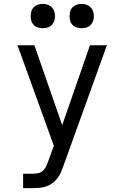

<svg xmlns="http://www.w3.org/2000/svg" viewBox="-20 -753 640 988"><path d="M99 215V141H148Q163 141 177 138Q191 135 201.5 125Q212 115 218 102Q224 89 229 75Q229 74 229 74Q229 74 229 74L257 -3L158 -277L70 -520H157L300 -109L443 -520H530L307 99Q301 116 294 132.5Q287 149 276 163.5Q265 178 250.5 189Q236 200 219 206Q202 212 184 213.5Q166 215 148 215ZM400 -608Q387 -608 375 -611.5Q363 -615 354 -624Q345 -633 341.5 -645Q338 -657 338 -670Q338 -683 341.5 -695Q345 -707 354 -716Q363 -725 375 -729Q387 -733 400 -733Q413 -733 425 -729Q437 -725 446 -716Q455 -707 459 -695Q463 -683 463 -670Q463 -657 459 -645Q455 -633 446 -624Q437 -615 425 -611.5Q413 -608 400 -608ZM200 -608Q187 -608 175 -611.5Q163 -615 154 -624Q145 -633 141.5 -645Q138 -657 138 -670Q138 -683 141.5 -695Q145 -707 154 -716Q163 -725 175 -729Q187 -733 200 -733Q213 -733 225 -729Q237 -725 246 -716Q255 -707 259 -695Q263 -683 263 -670Q263 -657 259 -645Q255 -633 246 -624Q237 -615 225 -611.5Q213 -608 200 -608Z"/></svg>

Font: Zed Mono Extended
Style: Regular
Weight: 400
Width: 7
Monospace: yes
Designer: Belleve Invis
Foundry: Belleve Invis
Version: Version 1.0.0; ttfautohint (v1.8.4)